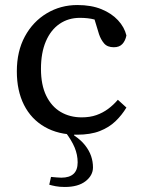

<svg xmlns="http://www.w3.org/2000/svg" viewBox="-20 -524 560 764"><path d="M238 220Q217 220 201.5 217Q186 214 176 211L183 180Q195 181 205.5 182Q216 183 224 183Q256 183 272.5 168Q289 153 289 122Q289 92 277 63Q265 34 239 0H275V15Q302 33 318.5 54Q335 75 342.5 97Q350 119 350 142Q350 174 320.5 197Q291 220 238 220ZM286 12Q212 12 158 -19Q104 -50 75.5 -106.5Q47 -163 47 -240Q47 -320 79 -379Q111 -438 166 -471Q221 -504 288 -504Q343 -504 383.5 -487.5Q424 -471 449.5 -443.5Q475 -416 483 -383Q479 -362 467 -349Q455 -336 433 -336Q407 -336 394 -351.5Q381 -367 374 -388L346 -480L404 -429Q381 -440 355.5 -446.5Q330 -453 298 -453Q252 -453 217 -429Q182 -405 162.5 -359.5Q143 -314 143 -250Q143 -186 164 -143Q185 -100 221.5 -78.5Q258 -57 305 -57Q338 -57 363.5 -66Q389 -75 410 -90.5Q431 -106 449 -127L483 -96Q465 -66 439.5 -41.5Q414 -17 377 -2.5Q340 12 286 12Z"/></svg>

Font: Source Serif 4
Style: Regular
Weight: 400
Designer: Frank Grießhammer
Foundry: Adobe Systems Incorporated
Version: Version 4.004;hotconv 1.0.116;makeotfexe 2.5.65601